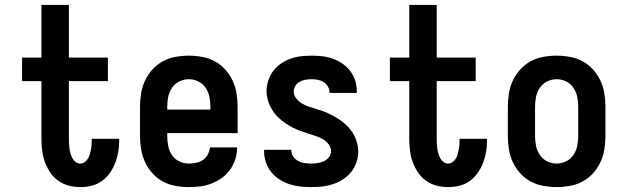

<svg xmlns="http://www.w3.org/2000/svg" viewBox="-20 -755 2540 783"><path d="M307 8Q284 8 260.5 2Q237 -4 217.5 -18Q198 -32 184.5 -52Q171 -72 163 -94.5Q155 -117 152 -141Q149 -165 149 -189V-424H70V-520H149V-735H261V-520H420V-424H261V-189Q261 -178 261.5 -168Q262 -158 263.5 -148Q265 -138 268 -128Q271 -118 275.5 -109.5Q280 -101 288.5 -94.5Q297 -88 307 -88Q317 -88 325.5 -94Q334 -100 339 -108.5Q344 -117 346.5 -126.5Q349 -136 351 -145.5Q353 -155 353.5 -165Q354 -175 354 -184V-189H466V-180Q466 -157 462 -134Q458 -111 449.5 -89.5Q441 -68 427.5 -49Q414 -30 395 -16.5Q376 -3 353.5 2.5Q331 8 307 8Z M750 8Q722 8 695 3Q668 -2 644 -15Q620 -28 601.5 -48.5Q583 -69 571.5 -94Q560 -119 555.5 -146Q551 -173 551 -200V-320Q551 -347 555.5 -374.5Q560 -402 571.5 -426.5Q583 -451 601.5 -471.5Q620 -492 644 -505Q668 -518 695.5 -523Q723 -528 750 -528Q777 -528 804.5 -523Q832 -518 856 -505Q880 -492 898.5 -471.5Q917 -451 928.5 -426.5Q940 -402 944.5 -374.5Q949 -347 949 -320V-212H662V-200Q662 -180 666 -160Q670 -140 681 -123Q692 -106 711 -97Q730 -88 750 -88Q765 -88 780 -91Q795 -94 807.5 -102.5Q820 -111 827.5 -125Q835 -139 836 -154H947Q947 -130 940 -107Q933 -84 919 -64Q905 -44 885.5 -30Q866 -16 843.5 -7Q821 2 797.5 5Q774 8 750 8ZM662 -308H838V-320Q838 -340 834 -360Q830 -380 818.5 -397Q807 -414 788.5 -423Q770 -432 750 -432Q730 -432 711.5 -423Q693 -414 681.5 -397Q670 -380 666 -360Q662 -340 662 -320Z M1249 8Q1226 8 1203.5 5.5Q1181 3 1160 -4Q1139 -11 1119.5 -23.5Q1100 -36 1086 -53.5Q1072 -71 1064.5 -93Q1057 -115 1057 -137V-144H1168V-142Q1168 -128 1176 -116.5Q1184 -105 1196 -98.5Q1208 -92 1221.5 -90Q1235 -88 1249 -88Q1262 -88 1275.5 -90Q1289 -92 1301 -97.5Q1313 -103 1321.5 -114Q1330 -125 1330 -138Q1330 -154 1319.5 -167.5Q1309 -181 1295 -188.5Q1281 -196 1265.5 -201Q1250 -206 1234.5 -211Q1219 -216 1204 -221.5Q1189 -227 1174.5 -234.5Q1160 -242 1146.5 -251Q1133 -260 1121 -270.5Q1109 -281 1099 -294Q1089 -307 1082 -321.5Q1075 -336 1071 -351.5Q1067 -367 1067 -383Q1067 -405 1074 -426.5Q1081 -448 1094 -465.5Q1107 -483 1125.5 -495.5Q1144 -508 1164.5 -515.5Q1185 -523 1207 -525.5Q1229 -528 1251 -528Q1273 -528 1295 -525.5Q1317 -523 1337.5 -515.5Q1358 -508 1376.5 -495.5Q1395 -483 1408.5 -465Q1422 -447 1428.5 -426Q1435 -405 1435 -383V-376H1324V-378Q1324 -391 1317 -402.5Q1310 -414 1299.5 -420.5Q1289 -427 1276.5 -429.5Q1264 -432 1251 -432Q1239 -432 1226.5 -430Q1214 -428 1203 -422Q1192 -416 1185 -405.5Q1178 -395 1178 -382Q1178 -366 1188.5 -353Q1199 -340 1213 -332Q1227 -324 1242.5 -319Q1258 -314 1273.5 -309.5Q1289 -305 1304 -299Q1319 -293 1333.5 -285.5Q1348 -278 1361.5 -269Q1375 -260 1387 -249.5Q1399 -239 1409 -226.5Q1419 -214 1426 -199.5Q1433 -185 1437 -169Q1441 -153 1441 -137Q1441 -115 1433.5 -93Q1426 -71 1412 -53.5Q1398 -36 1378.5 -23.5Q1359 -11 1338 -4Q1317 3 1294.5 5.5Q1272 8 1249 8Z M1807 8Q1784 8 1760.5 2Q1737 -4 1717.5 -18Q1698 -32 1684.5 -52Q1671 -72 1663 -94.5Q1655 -117 1652 -141Q1649 -165 1649 -189V-424H1570V-520H1649V-735H1761V-520H1920V-424H1761V-189Q1761 -178 1761.5 -168Q1762 -158 1763.5 -148Q1765 -138 1768 -128Q1771 -118 1775.5 -109.5Q1780 -101 1788.5 -94.5Q1797 -88 1807 -88Q1817 -88 1825.5 -94Q1834 -100 1839 -108.5Q1844 -117 1846.5 -126.5Q1849 -136 1851 -145.5Q1853 -155 1853.5 -165Q1854 -175 1854 -184V-189H1966V-180Q1966 -157 1962 -134Q1958 -111 1949.5 -89.5Q1941 -68 1927.5 -49Q1914 -30 1895 -16.5Q1876 -3 1853.5 2.5Q1831 8 1807 8Z M2250 8Q2223 8 2195.5 3Q2168 -2 2144 -15Q2120 -28 2101.5 -48.5Q2083 -69 2071.5 -93.5Q2060 -118 2055.5 -145.5Q2051 -173 2051 -200V-320Q2051 -347 2055.5 -374.5Q2060 -402 2071.5 -426.5Q2083 -451 2101.5 -471.5Q2120 -492 2144 -505Q2168 -518 2195.5 -523Q2223 -528 2250 -528Q2277 -528 2304.5 -523Q2332 -518 2356 -505Q2380 -492 2398.5 -471.5Q2417 -451 2428.5 -426.5Q2440 -402 2444.5 -374.5Q2449 -347 2449 -320V-200Q2449 -173 2444.5 -145.5Q2440 -118 2428.5 -93.5Q2417 -69 2398.5 -48.5Q2380 -28 2356 -15Q2332 -2 2304.5 3Q2277 8 2250 8ZM2250 -88Q2270 -88 2288.5 -97Q2307 -106 2318.5 -123Q2330 -140 2334 -160Q2338 -180 2338 -200V-320Q2338 -340 2334 -360Q2330 -380 2318.5 -397Q2307 -414 2288.5 -423Q2270 -432 2250 -432Q2230 -432 2211.5 -423Q2193 -414 2181.5 -397Q2170 -380 2166 -360Q2162 -340 2162 -320V-200Q2162 -180 2166 -160Q2170 -140 2181.5 -123Q2193 -106 2211.5 -97Q2230 -88 2250 -88Z"/></svg>

Font: Iosevka Term Curly
Style: Bold
Weight: 700
Designer: Belleve Invis
Foundry: Belleve Invis
Version: Version 32.3.0